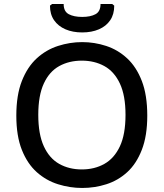

<svg xmlns="http://www.w3.org/2000/svg" viewBox="-20 -921 813 953"><path d="M388 12Q327 12 268 -6.5Q209 -25 162.5 -66.5Q116 -108 88.5 -177Q61 -246 61 -347Q61 -449 88.5 -519Q116 -589 162.5 -631.5Q209 -674 268 -693Q327 -712 388 -712Q449 -712 507 -693Q565 -674 611 -631.5Q657 -589 684 -519Q711 -449 711 -347Q711 -247 684 -177.5Q657 -108 611.5 -66.5Q566 -25 508 -6.5Q450 12 388 12ZM386 -80Q449 -80 498 -107.5Q547 -135 575 -194.5Q603 -254 603 -351Q603 -447 575 -506.5Q547 -566 498 -593Q449 -620 386 -620Q323 -620 274 -593Q225 -566 197.5 -506.5Q170 -447 170 -351Q170 -255 197.5 -195Q225 -135 274 -107.5Q323 -80 386 -80ZM388 -760Q341 -760 305 -775.5Q269 -791 248.5 -820.5Q228 -850 228 -893L238 -901H296Q296 -864 321.5 -850.5Q347 -837 388 -837Q429 -837 454 -850.5Q479 -864 479 -901H537L547 -893Q547 -850 527 -820.5Q507 -791 471 -775.5Q435 -760 388 -760Z"/></svg>

Font: AR One Sans Medium
Style: Regular
Weight: 500
Designer: Niteesh Yadav
Foundry: Niteesh Yadav
Version: Version 1.001;gftools[0.9.33]